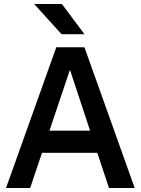

<svg xmlns="http://www.w3.org/2000/svg" viewBox="-20 -935 700 955"><path d="M260 -700H400L650 0H522L464 -175H189L130 0H10ZM428 -285 329 -585H327L226 -285ZM150 -915H288L400 -765H286Z"/></svg>

Font: PT Root UI Bold
Style: Regular
Weight: 700
Designer: Vitaly Kuzmin
Foundry: ParaType Ltd.
Version: Version 2.000G